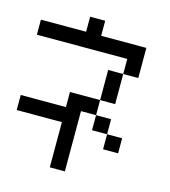

<svg xmlns="http://www.w3.org/2000/svg" viewBox="-121 -930 909 1026"><g transform="rotate(15 333.5 -416.5)"><path d="M0 -250V-333.3H250V-416.7H416.7V-333.3H333.3V0H250V-250ZM0 -666.7V-750H250V-833.3H333.3V-750H583.3V-583.3H500V-666.7ZM500 -166.7V-250H583.3V-166.7ZM500 -416.7H416.7V-583.3H500ZM500 -333.3V-250H416.7V-333.3Z"/></g></svg>

Font: Galmuri11 Condensed
Style: Regular
Weight: 400
Width: 3
Designer: Lee Minseo (quiple)
Version: Version 2.399;hotconv 1.1.1;makeotfexe 2.6.0 DEVELOPMENT